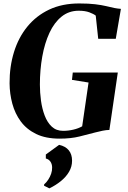

<svg xmlns="http://www.w3.org/2000/svg" viewBox="-20 -772 724 1083"><path d="M316 10Q238 10 184 -16.2Q130 -42.5 97.2 -87Q64.5 -131.5 49.5 -187.2Q34.5 -243 34 -302Q33.5 -396 58.8 -478Q84 -560 134 -621.5Q184 -683 257.2 -717.8Q330.5 -752.5 427 -752.5Q481 -752.5 517.2 -748Q553.5 -743.5 578.8 -737.5Q604 -731.5 624.5 -727Q633.5 -725.5 642.8 -724Q652 -722.5 662 -722L633 -553H534L520 -684Q508 -693.5 484 -702.5Q460 -711.5 424 -711.5Q368.5 -711.5 327.2 -678.2Q286 -645 259 -586.8Q232 -528.5 218.5 -453.2Q205 -378 205 -295Q205 -250 211.2 -204.2Q217.5 -158.5 232.2 -119.8Q247 -81 272.2 -57.5Q297.5 -34 336 -34Q365.5 -34 394 -40.8Q422.5 -47.5 443.5 -59.5L479.5 -306.5L386 -321.5L390.5 -363H644.5L597 -39Q580.5 -39 559.5 -34.8Q538.5 -30.5 517.5 -25Q477.5 -14.5 428.8 -2.2Q380 10 316 10ZM228.5 275.5 229 268Q242 257 252.2 241.2Q262.5 225.5 268.5 207.8Q274.5 190 274 173Q274 154.5 265 140.5Q256 126.5 238.5 122V99.5L313.5 45Q349.5 53 368 75.8Q386.5 98.5 386.5 134.5Q386.5 168 369.5 197Q352.5 226 323.5 249.5Q294.5 273 258.5 290.5Z"/></svg>

Font: Merriweather 96pt ExtraBold
Style: Italic
Weight: 800
Italic angle: -7.8°
Version: Version 2.101